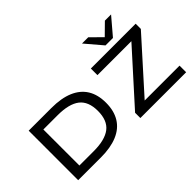

<svg xmlns="http://www.w3.org/2000/svg" viewBox="-113 -1439 1933 1933"><g transform="rotate(-45 853.5 -473.0)"><path d="M127 0V-705H450Q591 -705 686 -664.5Q781 -624 829 -546Q877 -468 877 -353Q877 -238 828.5 -159Q780 -80 684.5 -40Q589 0 450 0ZM240 -96H443Q604 -96 682.5 -156.5Q761 -217 761 -353Q761 -488 683 -548.5Q605 -609 443 -609H240ZM1012 0V-75L1534 -654L1545 -611H1012V-705H1650V-631L1129 -51L1117 -94H1664V0ZM1281 -765 1127 -946H1216L1334 -829L1453 -946H1541L1387 -765Z"/></g></svg>

Font: Nunito Sans 7pt Expanded Medium
Style: Regular
Weight: 500
Width: 7
Designer: Vernon Adams
Foundry: Vernon Adams
Version: Version 3.101;gftools[0.9.27]